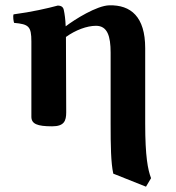

<svg xmlns="http://www.w3.org/2000/svg" viewBox="-20 -465 661 722"><path d="M229 -43C229 -43 228 -229 228 -321V-326C264 -352 307 -368 341 -368C384 -368 396 -329 396 -267V0C396 83 397 147 406 188L529 237L548 205C536 173 526 124 526 0V-284C526 -402 472 -447 391 -445C344 -444 261 -392 227 -366C226 -393 223 -413 220 -427C218 -438 211 -444 197 -444C160 -434 100 -420 31 -411C28 -403 31 -384 33 -379C88 -374 98 -366 98 -309C98 -215 98 -26 98 -26C98 1 120 10 176 10C221 10 229 -10 229 -43Z"/></svg>

Font: Libertinus Serif
Style: Bold
Weight: 700
Designer: Philipp H. Poll, Khaled Hosny
Foundry: Caleb Maclennan
Version: Version 7.050;RELEASE